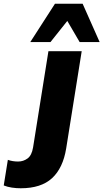

<svg xmlns="http://www.w3.org/2000/svg" viewBox="-162 -782 553 1027"><path d="M-51 225Q-75 225 -98.5 221.5Q-122 218 -142 210L-120 73Q-95 82 -65 82Q-37 82 -14.5 65.5Q8 49 15 6L97 -508H275L192 12Q175 117 116.5 171Q58 225 -51 225ZM0 -557 132 -762H280L371 -557H264L198 -670L108 -557Z"/></svg>

Font: Mulish Black
Style: Italic
Weight: 900
Italic angle: -9°
Designer: Vernon Adams
Foundry: Vernon Adams
Version: Version 3.603; ttfautohint (v1.8.3)